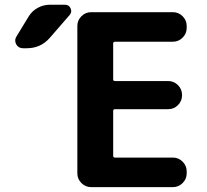

<svg xmlns="http://www.w3.org/2000/svg" viewBox="-20 -806 870 806"><path d="M100.6 -737.3Q114.3 -759.8 138.2 -772.9Q162.1 -786.1 188.5 -786.1H252.9Q269.5 -786.1 276.4 -771Q283.2 -755.9 272.5 -743.2L188.5 -646.5Q150.4 -603.5 92.8 -603.5H76.2Q57.6 -603.5 47.9 -620.1Q43.9 -627.9 43.9 -635.7Q43.9 -644.5 48.8 -652.3ZM462.9 -630.9Q455.1 -630.9 455.1 -623V-472.7Q455.1 -465.8 462.9 -465.8H686.5Q710 -465.8 727.1 -448.7Q744.1 -431.6 744.1 -408.2V-405.3Q744.1 -381.8 727.1 -364.7Q710 -347.7 686.5 -347.7H462.9Q455.1 -347.7 455.1 -339.8V-152.3Q455.1 -144.5 462.9 -144.5H706.1Q729.5 -144.5 746.6 -127.4Q763.7 -110.4 763.7 -86.9V-78.1Q763.7 -54.7 746.6 -37.6Q729.5 -20.5 706.1 -20.5H362.3Q338.9 -20.5 321.8 -37.6Q304.7 -54.7 304.7 -78.1V-697.3Q304.7 -720.7 321.8 -737.8Q338.9 -754.9 362.3 -754.9H706.1Q729.5 -754.9 746.6 -737.8Q763.7 -720.7 763.7 -697.3V-688.5Q763.7 -665 746.6 -647.9Q729.5 -630.9 706.1 -630.9Z"/></svg>

Font: Gen Jyuu Gothic Bold
Style: Bold
Weight: 700
Designer: [Source Han Sans]
Ryoko NISHIZUKA  (kana & ideographs); Paul D. Hunt (Latin, Greek & Cyrillic); Wenlong ZHANG  (bopomofo
Version: Version 1.002.20150607